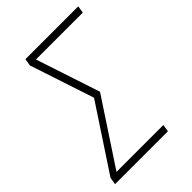

<svg xmlns="http://www.w3.org/2000/svg" viewBox="-215 -832 930 930"><g transform="rotate(-45 250.0 -367.5)"><path d="M13 0 19 -37 237 -368 128 -698 134 -735H496L490 -698H169L278 -368L60 -37H381L375 0Z"/></g></svg>

Font: Iosevka Extralight
Style: Italic
Weight: 200
Italic angle: -9°
Monospace: yes
Designer: Belleve Invis
Foundry: Belleve Invis
Version: Version 32.5.0; ttfautohint (v1.8.4)